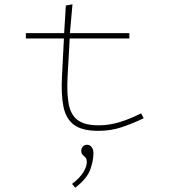

<svg xmlns="http://www.w3.org/2000/svg" viewBox="-20 -603 790 898"><path d="M101 -423V-448H280L288 -577L319 -583L307 -448H585V-423H306L296 -244Q292 -164 302 -113.5Q312 -63 346 -39.5Q380 -16 445 -17Q491 -17 540 -32Q589 -47 640 -73L652 -50Q600 -25 549 -8Q498 9 440 9Q365 9 327 -18.5Q289 -46 277 -103Q265 -160 270 -248L279 -423ZM332 275 317 257Q355 228 370.5 201.5Q386 175 386 155Q386 140 379.5 133.5Q373 127 366.5 121Q360 115 360 103Q360 90 368 82Q376 74 387 74Q400 74 408.5 85Q417 96 417 114Q417 149 402 190.5Q387 232 332 275Z"/></svg>

Font: Inconsolata ExtraExpanded ExtraLight
Style: Regular
Weight: 200
Width: 8
Monospace: yes
Designer: Raph Levien, Cyreal, Brenton Simpson
Foundry: Raph Levien, Cyreal, Google
Version: Version 3.100; ttfautohint (v1.8.4.7-5d5b)